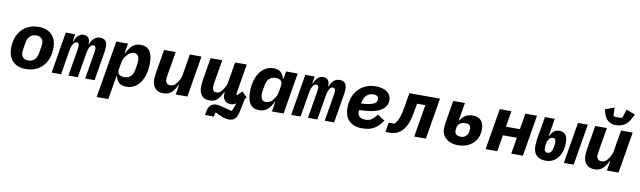

<svg xmlns="http://www.w3.org/2000/svg" viewBox="-49 -1475 7898 2368"><g transform="rotate(10 3900.0 -291.0)"><path d="M43 -210Q43 -307 79.5 -379Q116 -451 182.5 -489.5Q249 -528 335 -528Q439 -528 498 -468.5Q557 -409 557 -306Q557 -209 520.5 -137Q484 -65 417.5 -26.5Q351 12 265 12Q161 12 102 -47.5Q43 -107 43 -210ZM394 -209 407 -287V-290Q412 -318 412 -328Q412 -373 388.5 -396Q365 -419 324 -419Q276 -419 245.5 -390Q215 -361 206 -307L193 -229V-226Q188 -199 188 -188Q188 -143 211.5 -120Q235 -97 276 -97Q324 -97 354.5 -126Q385 -155 394 -209Z M588 0 674 -516H792L777 -426H783Q801 -474 829.5 -501Q858 -528 897 -528Q938 -528 959 -502Q980 -476 975 -426H980Q1001 -474 1030.5 -501Q1060 -528 1104 -528Q1148 -528 1170 -504Q1192 -480 1192 -432Q1192 -398 1185 -356L1126 0H1008L1065 -341Q1069 -365 1069 -382Q1069 -400 1061 -410.5Q1053 -421 1040 -421Q1026 -421 1015 -414Q1004 -407 993 -389Q976 -361 968 -312L916 0H798L855 -341Q859 -365 859 -383Q859 -402 851.5 -411.5Q844 -421 830 -421Q804 -421 784 -389Q766 -359 760 -324L706 0Z M1307 -516H1453L1433 -393H1438Q1471 -459 1510.5 -493.5Q1550 -528 1611 -528Q1690 -528 1726 -475.5Q1762 -423 1762 -328Q1762 -226 1732.5 -149Q1703 -72 1649.5 -30Q1596 12 1525 12Q1466 12 1434 -15.5Q1402 -43 1390 -96H1383L1333 200H1187ZM1600 -223 1610 -283Q1614 -307 1614 -328Q1613 -368 1597 -391.5Q1581 -415 1546 -415Q1498 -415 1459 -366Q1420 -320 1412 -269L1398 -186Q1391 -145 1411 -123Q1431 -101 1478 -101Q1531 -101 1560.5 -132Q1590 -163 1600 -223Z M2162 -123H2157Q2126 -56 2087 -22Q2048 12 1989 12Q1918 12 1883 -30Q1848 -72 1848 -137Q1848 -175 1859 -241L1905 -516H2051L2002 -224L2001 -217Q1995 -185 1995 -161Q1995 -137 2009.5 -118.5Q2024 -100 2055 -100Q2080 -100 2099 -111.5Q2118 -123 2136 -147Q2175 -199 2183 -247L2228 -516H2374L2288 0H2142Z M2672 134 2661 139 2653 186H2542L2548 148Q2557 92 2584.5 64Q2612 36 2660 36Q2675 36 2691.5 39Q2708 42 2736 49L2850 79L2861 74L2897 -18L2893 -21Q2879 -10 2863.5 -5Q2848 0 2829 0Q2784 0 2757 -28Q2730 -56 2730 -102Q2730 -115 2732 -135H2727Q2695 -66 2659.5 -33Q2624 0 2566 0Q2495 0 2464 -41Q2433 -82 2433 -149Q2433 -187 2444 -253L2488 -516H2634L2587 -236L2586 -229Q2580 -197 2580 -173Q2580 -147 2591 -129.5Q2602 -112 2632 -112Q2656 -112 2670.5 -122.5Q2685 -133 2705 -159Q2744 -211 2752 -259L2795 -516H2941L2877 -130L2892 -126L2946 -180L3011 -115L2991 -95L2955 78Q2942 139 2914.5 164.5Q2887 190 2842 190Q2805 190 2767 177Q2729 164 2672 134Z M3347 0 3367 -123H3362Q3329 -57 3289.5 -22.5Q3250 12 3189 12Q3110 12 3074 -40.5Q3038 -93 3038 -188Q3038 -290 3067.5 -367Q3097 -444 3150.5 -486Q3204 -528 3275 -528Q3334 -528 3366 -500.5Q3398 -473 3410 -420H3417L3433 -516H3579L3493 0ZM3341 -150Q3380 -196 3388 -247L3402 -330Q3409 -371 3389 -393Q3369 -415 3322 -415Q3269 -415 3239.5 -384Q3210 -353 3200 -293L3190 -233Q3186 -209 3186 -188Q3187 -148 3203 -124.5Q3219 -101 3254 -101Q3302 -101 3341 -150Z M3588 0 3674 -516H3792L3777 -426H3783Q3801 -474 3829.5 -501Q3858 -528 3897 -528Q3938 -528 3959 -502Q3980 -476 3975 -426H3980Q4001 -474 4030.5 -501Q4060 -528 4104 -528Q4148 -528 4170 -504Q4192 -480 4192 -432Q4192 -398 4185 -356L4126 0H4008L4065 -341Q4069 -365 4069 -382Q4069 -400 4061 -410.5Q4053 -421 4040 -421Q4026 -421 4015 -414Q4004 -407 3993 -389Q3976 -361 3968 -312L3916 0H3798L3855 -341Q3859 -365 3859 -383Q3859 -402 3851.5 -411.5Q3844 -421 3830 -421Q3804 -421 3784 -389Q3766 -359 3760 -324L3706 0Z M4256 -208Q4256 -303 4294 -375.5Q4332 -448 4400.5 -488Q4469 -528 4560 -528Q4642 -528 4696 -491Q4750 -454 4750 -386Q4750 -311 4676 -260.5Q4602 -210 4402 -203Q4401 -195 4401 -186Q4401 -144 4425 -122Q4449 -100 4500 -100Q4543 -100 4572.5 -118.5Q4602 -137 4642 -188L4733 -129Q4686 -61 4629 -24.5Q4572 12 4481 12Q4369 12 4312.5 -45.5Q4256 -103 4256 -208ZM4415 -301 4412 -287Q4498 -292 4541 -305.5Q4584 -319 4596.5 -335.5Q4609 -352 4609 -373Q4609 -398 4593 -411.5Q4577 -425 4545 -425Q4496 -425 4462.5 -395Q4429 -365 4415 -301Z M4789 -114H4862Q4895 -151 4914.5 -203Q4934 -255 4948 -341L4977 -516H5361L5275 0H5129L5197 -405H5093L5081 -335Q5061 -215 5037 -154Q5013 -93 4975 -55Q4944 -24 4906.5 -9Q4869 6 4816 6H4769Z M5473 -159Q5473 -193 5484 -259L5527 -516H5673L5635 -290H5641Q5669 -336 5705.5 -358.5Q5742 -381 5795 -381Q5863 -381 5899.5 -343Q5936 -305 5936 -231Q5936 -158 5902.5 -102.5Q5869 -47 5811 -17.5Q5753 12 5679 12Q5615 12 5568.5 -10.5Q5522 -33 5497.5 -72Q5473 -111 5473 -159ZM5787 -175Q5791 -195 5791 -211Q5791 -242 5774 -257Q5757 -272 5725 -272Q5677 -272 5652 -250.5Q5627 -229 5621 -191Q5618 -176 5618 -159Q5618 -130 5637 -113.5Q5656 -97 5694 -97Q5729 -97 5754.5 -117.5Q5780 -138 5787 -175Z M6109 -516H6255L6222 -316H6397L6430 -516H6576L6490 0H6344L6378 -205H6203L6169 0H6023Z M6620 -146Q6620 -194 6631 -260L6675 -516H6798L6761 -296H6767Q6787 -339 6814 -360Q6841 -381 6883 -381Q6933 -381 6958.5 -349Q6984 -317 6984 -250Q6984 -166 6956 -106.5Q6928 -47 6882 -17.5Q6836 12 6782 12Q6700 12 6660 -28Q6620 -68 6620 -146ZM6850 -181Q6855 -214 6855 -232Q6855 -257 6846 -269Q6837 -281 6817 -281Q6791 -281 6771.5 -258.5Q6752 -236 6746 -200Q6740 -166 6740 -146Q6740 -116 6751 -102Q6762 -88 6782 -88Q6807 -88 6824.5 -109Q6842 -130 6850 -181ZM7089 -516H7212L7126 0H7003Z M7562 -123H7557Q7526 -56 7487 -22Q7448 12 7389 12Q7318 12 7283 -30Q7248 -72 7248 -137Q7248 -175 7259 -241L7305 -516H7451L7402 -224L7401 -217Q7395 -185 7395 -161Q7395 -137 7409.5 -118.5Q7424 -100 7455 -100Q7480 -100 7499 -111.5Q7518 -123 7536 -147Q7575 -199 7583 -247L7628 -516H7774L7688 0H7542ZM7401 -689 7386 -739 7501 -782 7505 -675Q7515 -672 7531.5 -670Q7548 -668 7562 -668Q7576 -668 7592 -670Q7608 -672 7617 -675L7651 -782L7762 -739L7732 -682Q7703 -625 7657 -597.5Q7611 -570 7553 -570Q7495 -570 7457 -599Q7419 -628 7401 -689Z"/></g></svg>

Font: iA Writer Mono V
Style: Regular
Weight: 400
Italic angle: -9.5°
Designer: Mike Abbink, Paul van der Laan, Pieter van Rosmalen
Foundry: Bold Monday
Version: Version 2.000